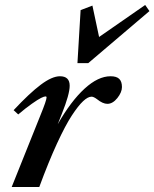

<svg xmlns="http://www.w3.org/2000/svg" viewBox="-20 -751 620 771"><path d="M291 -497.6 303.7 -710.4 351.1 -728.5 377.9 -602.5 563 -731 580.1 -706.5 334.5 -497.6ZM26.9 0 141.6 -286.1Q167 -348.1 167 -359.9Q167 -363.8 162.6 -363.8Q157.2 -363.8 144.8 -357.7Q132.3 -351.6 107.7 -334.2Q83 -316.9 53.2 -291.5L34.7 -308.6Q98.6 -377 143.8 -410.9Q189 -444.8 220.7 -444.8Q259.8 -444.8 259.8 -406.7Q259.8 -372.6 228.5 -294.4L211.9 -252.4Q265.1 -345.2 319.6 -395Q374 -444.8 423.8 -444.8Q447.8 -444.8 458.7 -434.3Q469.7 -423.8 469.7 -401.4Q469.7 -380.4 451.2 -357.2Q432.6 -334 411.1 -334Q392.6 -334 369.1 -353Q356 -362.8 347.7 -362.8Q333 -362.8 313.7 -344.7Q294.4 -326.7 268.6 -287.4Q242.7 -248 208.7 -174.3Q174.8 -100.6 137.7 0Z"/></svg>

Font: Elstob
Style: Bold Italic
Weight: 700
Italic angle: -20°
Designer: Peter S. Baker
Version: Version 1.015